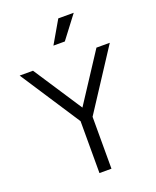

<svg xmlns="http://www.w3.org/2000/svg" viewBox="-178 -1101 978 1203"><g transform="rotate(-20 311.5 -499.5)"><path d="M272 0H352V-346L612 -745H523L312 -422L100 -745H11L272 -346ZM274 -849H350L464 -999H361Z"/></g></svg>

Font: Mluvka
Style: Regular
Weight: 400
Designer: Modified by Jiří Krblich, Original typeface by Gumpita Rahayu
Foundry: Gumpita Rahayu & Jiří Krblich
Version: Version 2.000;Glyphs 3.1.1 (3134)